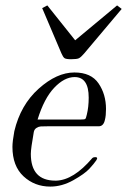

<svg xmlns="http://www.w3.org/2000/svg" viewBox="-20 -681 470 710"><path d="M243 -462Q224 -462 218.5 -466Q213 -470 207 -484Q202 -495 136 -651L155 -661L258 -532L413 -661L430 -648Q389 -600 291 -483Q279 -469 271.5 -465.5Q264 -462 243 -462ZM166 9Q108 9 67 -29Q26 -67 26 -138Q26 -158 33 -196Q56 -293 123 -353Q190 -413 255 -413Q317 -413 344.5 -372.5Q372 -332 372 -278Q372 -253 368 -238Q363 -214 345 -214H156Q139 -214 131 -213.5Q123 -213 115 -208Q107 -203 105 -193Q94 -131 94 -112Q94 -13 185 -13H188Q252 -15 321 -96Q325 -100 332 -100Q344 -100 336 -88Q328 -76 310.5 -57Q293 -38 251 -14.5Q209 9 166 9ZM119 -239H278Q292 -239 295 -241Q298 -243 301 -257Q308 -285 308 -320Q308 -396 256 -396Q218 -396 180.5 -356.5Q143 -317 119 -239Z"/></svg>

Font: HK Venetian
Style: Italic
Weight: 400
Italic angle: -12°
Version: Version 1.000;PS 001.000;hotconv 1.0.88;makeotf.lib2.5.64775